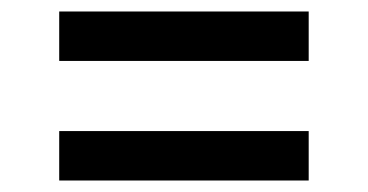

<svg xmlns="http://www.w3.org/2000/svg" viewBox="-20 -507 640 334"><path d="M517 -401H83V-487H517ZM517 -193H83V-279H517Z"/></svg>

Font: Iosevka Semibold Extended
Style: Regular
Weight: 600
Width: 7
Monospace: yes
Designer: Belleve Invis
Foundry: Belleve Invis
Version: Version 32.5.0; ttfautohint (v1.8.4)